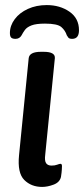

<svg xmlns="http://www.w3.org/2000/svg" viewBox="-20 -729 331 756"><path d="M164 -709Q216 -709 253.5 -683Q291 -657 291 -610Q291 -576 264 -576Q253 -576 249 -581Q245 -586 243 -590Q237 -609 221.5 -622.5Q206 -636 157 -636Q122 -636 104 -629Q86 -622 78 -611Q70 -600 65 -590Q57 -576 41 -576Q29 -576 24 -581Q19 -586 19 -599Q19 -628 38 -653.5Q57 -679 90 -694Q123 -709 164 -709ZM146 7Q103 7 75.5 -20.5Q48 -48 55 -118L93 -500Q96 -525 141 -525H152Q198 -525 196 -500L158 -119Q155 -96 161.5 -86.5Q168 -77 183 -77Q196 -77 205 -80.5Q214 -84 218 -84Q224 -84 224 -75Q224 -73 223.5 -62Q223 -51 220 -32Q215 -11 191 -2Q167 7 146 7Z"/></svg>

Font: Asap Medium
Style: Italic
Weight: 500
Italic angle: -6°
Designer: Pablo Cosgaya
Foundry: Omnibus-Type
Version: Version 3.001; ttfautohint (v1.8.3)